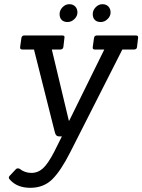

<svg xmlns="http://www.w3.org/2000/svg" viewBox="-20 -661 678 915"><path d="M263 -11Q253 -11 248 -16.5Q243 -22 240 -36L142 -425H87Q74 -425 76 -437L82 -480Q84 -492 96 -492H277Q290 -492 287 -480L282 -437Q280 -425 267 -425H227L308 -86H310L477 -425H432Q420 -425 422 -437L428 -480Q430 -492 442 -492H628Q640 -492 638 -480L633 -437Q632 -425 618 -425H563L315 64Q270 153 229 193.5Q188 234 124.5 234Q61 234 27 195Q22 190 22 185.5Q22 181 26 177L56 145Q62 139 73 143Q98 163 129.5 163Q161 163 185 141Q209 119 238 63L275 -11ZM310 -641Q328 -641 338.5 -630Q349 -619 349 -601.5Q349 -584 334.5 -570Q320 -556 302 -556Q284 -556 274 -566Q264 -576 264 -594Q264 -612 278 -626.5Q292 -641 310 -641ZM468 -641Q486 -641 496.5 -630Q507 -619 507 -601.5Q507 -584 492.5 -570Q478 -556 460 -556Q442 -556 432 -566Q422 -576 422 -594Q422 -612 436 -626.5Q450 -641 468 -641Z"/></svg>

Font: Sanchez
Style: Italic
Weight: 400
Designer: Daniel Hernández
Foundry: LatinoType
Version: Version 1.001